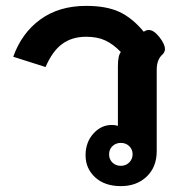

<svg xmlns="http://www.w3.org/2000/svg" viewBox="-20 -623 616 653"><path d="M271 -95Q271 -139 297.5 -168.5Q324 -198 360 -198Q372 -198 381 -195V-398Q381 -434 391 -446Q365 -473 338 -485.5Q311 -498 273 -498Q225 -498 191.5 -473.5Q158 -449 135 -395L25 -430Q54 -511 117.5 -557Q181 -603 273 -603Q342 -603 386 -582.5Q430 -562 469 -515Q477 -521 486 -521Q503 -521 522 -497Q541 -473 541 -456Q541 -446 533 -438Q513 -421 513 -385V-109Q513 -55 479 -22.5Q445 10 391 10Q336 10 303.5 -20Q271 -50 271 -95ZM431 -98Q431 -115 419.5 -126Q408 -137 391 -137Q374 -137 362.5 -126Q351 -115 351 -98Q351 -81 362.5 -70Q374 -59 391 -59Q408 -59 419.5 -70.5Q431 -82 431 -98Z"/></svg>

Font: Niramit
Style: Bold
Weight: 700
Designer: Katatrad Aksorn Co.,Ltd.
Foundry: Cadson Demak Co.,Ltd.
Version: Version 1.001; ttfautohint (v1.6)